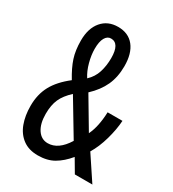

<svg xmlns="http://www.w3.org/2000/svg" viewBox="-179 -822 836 930"><g transform="rotate(30 239.5 -357.0)"><path d="M206 -724Q264 -724 295.5 -684.5Q327 -645 327 -574Q327 -513 305.5 -466Q284 -419 239 -377L340 -207Q365 -258 368 -340H451Q448 -291 432 -234Q416 -177 390 -134L479 0H381L338 -73Q305 -33 268 -11.5Q231 10 179 10Q128 10 94.5 -15Q61 -40 45 -83Q29 -126 29 -181Q29 -245 55.5 -294Q82 -343 140 -388Q109 -439 95.5 -480.5Q82 -522 82 -577Q82 -645 115.5 -684.5Q149 -724 206 -724ZM204 -658Q184 -658 172 -637Q160 -616 160 -575Q160 -541 170.5 -501.5Q181 -462 200 -433Q229 -460 240.5 -496.5Q252 -533 252 -576Q252 -658 204 -658ZM178 -333Q142 -300 127 -266.5Q112 -233 112 -184Q112 -129 133.5 -97Q155 -65 191 -65Q250 -65 295 -138Z"/></g></svg>

Font: Noto Sans Malayalam ExtraCondensed
Style: Regular
Weight: 400
Width: 2
Designer: Jelle Bosma - Monotype Design Team
Foundry: Monotype Imaging Inc.
Version: Version 2.104; ttfautohint (v1.8.4.7-5d5b)